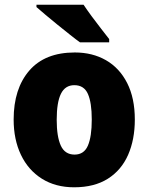

<svg xmlns="http://www.w3.org/2000/svg" viewBox="-20 -786 633 816"><path d="M553 -278Q553 -193 524.5 -128Q496 -63 438.5 -26.5Q381 10 295 10Q216 10 158 -26.5Q100 -63 69 -128Q38 -193 38 -278Q38 -409 104.5 -486Q171 -563 298 -563Q373 -563 430.5 -530Q488 -497 520.5 -433Q553 -369 553 -278ZM221 -277Q221 -205 238.5 -167Q256 -129 297 -129Q337 -129 353.5 -167Q370 -205 370 -278Q370 -350 353.5 -387Q337 -424 296 -424Q257 -424 239 -387.5Q221 -351 221 -277ZM335 -766Q349 -745 369.5 -717Q390 -689 410.5 -663Q431 -637 444 -620V-606H320Q303 -618 278 -638Q253 -658 225.5 -680Q198 -702 174 -722.5Q150 -743 135 -756V-766Z"/></svg>

Font: Noto Sans SemiCondensed Black
Style: Regular
Weight: 900
Width: 4
Designer: Monotype Design Team
Foundry: Monotype Imaging Inc.
Version: Version 2.013; ttfautohint (v1.8.4.7-5d5b)